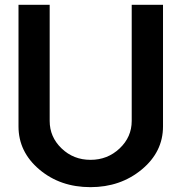

<svg xmlns="http://www.w3.org/2000/svg" viewBox="-20 -770 764 800"><path d="M356.9 9.8Q231 9.8 144 -63.7Q57.1 -137.2 57.1 -243.2V-750H187V-266.1Q187 -199.2 236.6 -151.6Q286.1 -104 357.2 -104Q428.2 -104 478.5 -151.6Q528.8 -199.2 528.8 -266.1V-750H659.2V-243.2Q659.2 -137.2 570.6 -63.7Q481.9 9.8 356.9 9.8Z"/></svg>

Font: Oakes Grotesk
Style: SemiBold
Weight: 600
Designer: Samuel Oakes
Foundry: Samuel Oakes
Version: Version 1.0 | wf-rip DC20170320